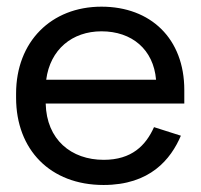

<svg xmlns="http://www.w3.org/2000/svg" viewBox="-20 -526 586 561"><path d="M282.5 14.5C418.5 14.5 479 -60.5 508.5 -129.5L430 -154.5C406 -101 365 -59 283 -59C188 -59 116 -118 113.5 -223.5H518.5V-263C518.5 -413.5 420 -506.5 276.5 -506.5C129.5 -506.5 27 -404 27 -252.5V-240.5C27 -88.5 127 14.5 282.5 14.5ZM115 -293C126.5 -381.5 191 -434.5 276.5 -434.5C365.5 -434.5 428.5 -381.5 436 -293Z"/></svg>

Font: MCL Standard
Style: Regular
Weight: 400
Designer: Květoslav Bartoš
Foundry: Florian Karsten
Version: Version 1.001;Glyphs 3.2.3 (3260)